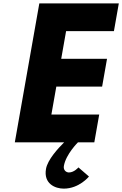

<svg xmlns="http://www.w3.org/2000/svg" viewBox="-20 -845 725 1140"><path d="M685.5 -825H213.5L68 0H361C324.7 36 262.8 103 253.1 158C237.8 245 306.5 275 358.5 275C450.5 275 508.2 203 508.2 203L445.7 149C445.7 149 420.4 179 389.4 179C372.4 179 354.9 165 359.3 140C371.7 70 443 0 443 0H540L569.1 -165H285.1L314.4 -331H586.4L615.5 -496H343.5L372.4 -660H656.4Z"/></svg>

Font: Hussar Wysoki
Style: Obl
Weight: 700
Foundry: Cannot Into Space Fonts
Version: Version 0.92